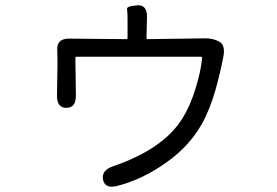

<svg xmlns="http://www.w3.org/2000/svg" viewBox="-20 -634 1040 721"><path d="M421 64Q374 76 367 41Q360 6 403 -9Q593 -74 664 -188Q695 -237 715 -304Q734 -365 739 -416Q739 -421 734 -421H268Q263 -421 263 -416L265 -277Q266 -229 229 -229Q193 -229 194 -277L196 -399Q196 -422 195 -445Q192 -490 241 -489L454 -487Q459 -487 459 -492V-561Q459 -589 457 -600Q455 -611 495 -614Q534 -617 532 -567L530 -492Q530 -487 535 -487L747 -490Q779 -491 803 -478Q827 -465 819 -422Q807 -361 790 -299Q767 -219 737 -167Q692 -87 609 -27Q518 39 421 64Z"/></svg>

Font: Resource Han Rounded JP Normal
Style: Regular
Weight: 350
Designer: Cyano Hao (round all glyphs); Ryoko NISHIZUKA 西塚涼子 (kana, bopomofo & ideographs); Paul D. Hunt (Latin, Greek & Cyrillic)
Foundry: Cyano Hao
Version: 0.990